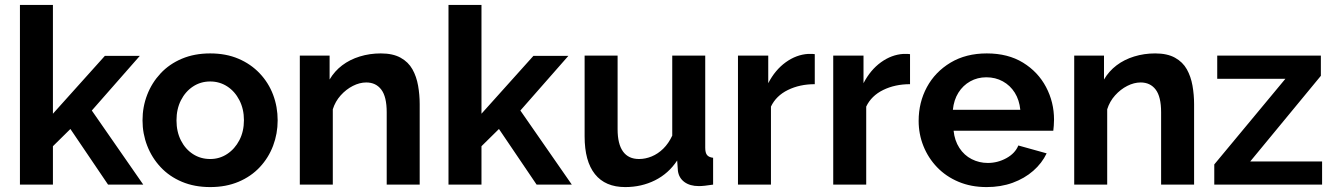

<svg xmlns="http://www.w3.org/2000/svg" viewBox="-20 -750 5420 780"><path d="M419 0 266 -226 195 -156V0H61V-730H195V-288L406 -523H548L353 -301L562 0Z M834 10Q770 10 719 -11.5Q668 -33 632.5 -71Q597 -109 578 -158Q559 -207 559 -261Q559 -316 578 -365Q597 -414 632.5 -452Q668 -490 719 -511.5Q770 -533 834 -533Q898 -533 948.5 -511.5Q999 -490 1035 -452Q1071 -414 1089.5 -365Q1108 -316 1108 -261Q1108 -207 1089.5 -158Q1071 -109 1035.5 -71Q1000 -33 949 -11.5Q898 10 834 10ZM697 -261Q697 -215 715 -179.5Q733 -144 764 -124Q795 -104 834 -104Q872 -104 903 -124.5Q934 -145 952.5 -180.5Q971 -216 971 -262Q971 -307 952.5 -343Q934 -379 903 -399Q872 -419 834 -419Q795 -419 764 -398.5Q733 -378 715 -342.5Q697 -307 697 -261Z M1685 0H1551V-294Q1551 -357 1529 -386Q1507 -415 1468 -415Q1441 -415 1413.5 -401Q1386 -387 1364 -362.5Q1342 -338 1332 -306V0H1198V-524H1319V-427Q1339 -461 1370 -484.5Q1401 -508 1441.5 -520.5Q1482 -533 1527 -533Q1576 -533 1607.5 -515.5Q1639 -498 1655.5 -468.5Q1672 -439 1678.5 -402Q1685 -365 1685 -327Z M2160 0 2007 -226 1936 -156V0H1802V-730H1936V-288L2147 -523H2289L2094 -301L2303 0Z M2355 -196V-524H2489V-225Q2489 -165 2511 -134.5Q2533 -104 2576 -104Q2602 -104 2627.5 -114.5Q2653 -125 2674.5 -146Q2696 -167 2711 -199V-524H2845V-150Q2845 -129 2852.5 -120Q2860 -111 2877 -109V0Q2857 3 2843.5 4.5Q2830 6 2819 6Q2783 6 2760.5 -10.5Q2738 -27 2734 -56L2731 -98Q2696 -45 2641 -17.5Q2586 10 2520 10Q2439 10 2397 -42.5Q2355 -95 2355 -196Z M3290 -408Q3229 -408 3181 -384.5Q3133 -361 3112 -317V0H2978V-524H3101V-412Q3129 -466 3172 -497Q3215 -528 3263 -531Q3274 -531 3280 -531Q3286 -531 3290 -530Z M3677 -408Q3616 -408 3568 -384.5Q3520 -361 3499 -317V0H3365V-524H3488V-412Q3516 -466 3559 -497Q3602 -528 3650 -531Q3661 -531 3667 -531Q3673 -531 3677 -530Z M3988 10Q3925 10 3874 -11.5Q3823 -33 3787 -70.5Q3751 -108 3731.5 -156.5Q3712 -205 3712 -259Q3712 -334 3745.5 -396Q3779 -458 3841.5 -495.5Q3904 -533 3989 -533Q4075 -533 4136 -495.5Q4197 -458 4229.5 -396.5Q4262 -335 4262 -264Q4262 -252 4261 -239.5Q4260 -227 4259 -219H3854Q3858 -179 3877.5 -149Q3897 -119 3927.5 -103.5Q3958 -88 3993 -88Q4033 -88 4068.5 -107.5Q4104 -127 4117 -159L4232 -127Q4213 -87 4177.5 -56Q4142 -25 4094 -7.5Q4046 10 3988 10ZM3851 -304H4125Q4121 -344 4102.5 -373.5Q4084 -403 4054 -419.5Q4024 -436 3987 -436Q3951 -436 3921.5 -419.5Q3892 -403 3873.5 -373.5Q3855 -344 3851 -304Z M4831 0H4697V-294Q4697 -357 4675 -386Q4653 -415 4614 -415Q4587 -415 4559.5 -401Q4532 -387 4510 -362.5Q4488 -338 4478 -306V0H4344V-524H4465V-427Q4485 -461 4516 -484.5Q4547 -508 4587.5 -520.5Q4628 -533 4673 -533Q4722 -533 4753.5 -515.5Q4785 -498 4801.5 -468.5Q4818 -439 4824.5 -402Q4831 -365 4831 -327Z M4913 -82 5202 -430H4925V-524H5346V-442L5059 -94H5351V0H4913Z"/></svg>

Font: Raleway Thin
Style: Bold
Weight: 700
Version: Version 4.026